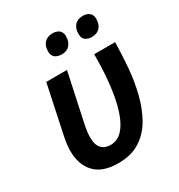

<svg xmlns="http://www.w3.org/2000/svg" viewBox="-177 -864 929 995"><g transform="rotate(-30 287.0 -367.0)"><path d="M243 10Q149 10 103.5 -38.5Q58 -87 58 -169Q58 -189 60.5 -209Q63 -229 69 -258L129 -542H253L192 -257Q186 -229 184 -211Q182 -193 182 -178Q182 -134 201.5 -113Q221 -92 256 -92Q285 -92 307.5 -107.5Q330 -123 347.5 -151.5Q365 -180 378 -220.5Q391 -261 399.5 -311.5Q408 -362 412 -420Q416 -478 416 -542H541Q540 -469 533.5 -391.5Q527 -314 509 -242.5Q491 -171 458.5 -114Q426 -57 373.5 -23.5Q321 10 243 10ZM451 -625Q428 -625 412.5 -636.5Q397 -648 398 -674Q398 -706 415 -725Q432 -744 464 -744Q486 -744 501.5 -732.5Q517 -721 517 -696Q517 -664 500 -644.5Q483 -625 451 -625ZM271 -625Q247 -625 231.5 -636.5Q216 -648 216 -674Q216 -706 233.5 -725Q251 -744 283 -744Q298 -744 310 -739Q322 -734 329 -723.5Q336 -713 336 -696Q336 -664 319 -644.5Q302 -625 271 -625Z"/></g></svg>

Font: Noto Sans Display SemiBold
Style: Italic
Weight: 600
Italic angle: -12°
Designer: Monotype Design Team
Foundry: Monotype Imaging Inc.
Version: Version 2.003